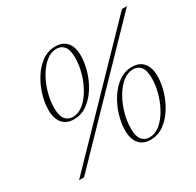

<svg xmlns="http://www.w3.org/2000/svg" viewBox="-148 -842 1035 1014"><g transform="rotate(-30 370.0 -335.0)"><path d="M60.5 0 709 -670H739.5L91 0ZM304.5 -675Q349.5 -675 373.8 -646.5Q398 -618 398 -566Q398 -523 384 -475.2Q370 -427.5 343.8 -385.8Q317.5 -344 281 -317.8Q244.5 -291.5 199.5 -291.5Q154.5 -291.5 130.2 -320.2Q106 -349 106 -400.5Q106 -443.5 120 -491.2Q134 -539 160.2 -580.8Q186.5 -622.5 223 -648.8Q259.5 -675 304.5 -675ZM200.5 -305.5Q235 -305.5 265 -330.2Q295 -355 318 -395Q341 -435 353.8 -481.5Q366.5 -528 366.5 -571Q366.5 -620 349 -640.5Q331.5 -661 303.5 -661Q269 -661 239 -636.2Q209 -611.5 186 -571.5Q163 -531.5 150.2 -485Q137.5 -438.5 137.5 -395.5Q137.5 -346.5 155 -326Q172.5 -305.5 200.5 -305.5ZM601 -379Q646 -379 670.2 -350.5Q694.5 -322 694.5 -270Q694.5 -227 680.5 -179.2Q666.5 -131.5 640.2 -89.8Q614 -48 577.5 -21.8Q541 4.5 496 4.5Q451 4.5 426.8 -24.2Q402.5 -53 402.5 -104.5Q402.5 -147.5 416.5 -195.2Q430.5 -243 456.8 -284.8Q483 -326.5 519.5 -352.8Q556 -379 601 -379ZM497 -9.5Q531.5 -9.5 561.5 -34.2Q591.5 -59 614.5 -99Q637.5 -139 650.2 -185.5Q663 -232 663 -275Q663 -324 645.5 -344.5Q628 -365 600 -365Q565.5 -365 535.5 -340.2Q505.5 -315.5 482.5 -275.5Q459.5 -235.5 446.8 -189Q434 -142.5 434 -99.5Q434 -50.5 451.5 -30Q469 -9.5 497 -9.5Z"/></g></svg>

Font: Newsreader 16pt ExtraLight
Style: Italic
Weight: 275
Italic angle: -17°
Designer: Hugues Gentile
Foundry: Production Type
Version: Version 1.003; ttfautohint (v1.8.3)